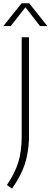

<svg xmlns="http://www.w3.org/2000/svg" viewBox="-44 -964 305 1155"><path d="M-2.5 149Q45.5 78.5 66 12.2Q86.5 -54 86.5 -143.5V-740H130.5V-129Q127 -40.5 104 27.5Q81 95.5 28.5 170.5ZM241 -807H197L109 -920L20.5 -807H-24L86 -944.5H131.5Z"/></svg>

Font: Encode Sans Semi Condensed ExLight
Style: Regular
Weight: 275
Width: 4
Designer: Multiple Designers
Foundry: Impallari Type
Version: Version 2.000